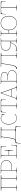

<svg xmlns="http://www.w3.org/2000/svg" viewBox="2783 -3350 698 6304"><g transform="rotate(-90 3132.0 -198.0)"><path d="M132.5 -507.5H427.5V-35C427.5 -20.5 421 -7.5 352.5 -7.5H345V0H545V-7.5H515C446.5 -7.5 440 -20.5 440 -35V-482.5C440 -501 454 -507.5 492.5 -507.5H532V-520H28V-507.5H67.5C106 -507.5 120 -501 120 -482.5V-35C120 -20.5 113.5 -7.5 45 -7.5H15V0H215V-7.5H207.5C139 -7.5 132.5 -20.5 132.5 -35Z M582.5 -520V-512.5H602.5C668.5 -512.5 677.5 -503 677.5 -487.5V-35C677.5 -20.5 671 -7.5 602.5 -7.5H582.5V0H782.5V-7.5H765C696.5 -7.5 690 -20.5 690 -35V-160H822.5C942.5 -160 1022.5 -232 1022.5 -340C1022.5 -448 942.5 -520 822.5 -520ZM690 -170V-510H821C934.5 -510 1010 -442 1010 -340C1010 -238 934.5 -170 821 -170Z M1517.5 -175.5 1511 -68.5C1508.5 -26 1493 -10 1447.5 -10H1182.5V-250H1320C1340 -250 1340 -169 1340 -125V-115H1350V-395H1340V-385C1340 -344 1340 -260 1320 -260H1182.5L1183 -510H1406C1450 -510 1466.5 -495.5 1469.5 -451.5L1476 -344.5L1486 -345.5L1475 -515.5C1475 -517 1473.5 -520 1470 -520H1075V-512.5H1095C1161 -512.5 1170 -503 1170 -487.5V-35.5C1170 -21 1163.5 -7.5 1095 -7.5H1075V0H1511.5C1513 0 1516.5 -1 1516.5 -4.5L1527.5 -174.5Z M2010.5 -62.5C2010.5 -48 2004 -35 1935.5 -35H1928H1685C1726.5 -58 1742.5 -100.5 1755 -190L1800 -507.5H2010.5ZM1660 -25H2060.5C2111 -25 2125.5 -10 2129 37.5L2135 130.5L2145.5 129.5L2135 -30.5C2135 -34 2131.5 -35 2130 -35H2128H2098C2029.5 -35 2023 -48 2023 -62.5V-482.5C2023 -501 2037 -507.5 2075.5 -507.5H2115V-520H1742.5V-507.5H1787.5L1742.5 -190C1724 -61 1691 -35 1609 -35H1590.5C1589 -35 1585.5 -34 1585.5 -30.5L1575 129.5L1585.5 130.5L1591.5 37.5C1595 -10 1609.5 -25 1660 -25Z M2530.5 -526.5 2532 -483.5C2532 -478 2533 -462.5 2528.5 -460.5C2525.5 -459.5 2523 -460.5 2518 -466.5C2486.5 -506.5 2434 -521.5 2406.5 -521.5C2281.5 -521.5 2197.5 -417 2197.5 -260.5C2197.5 -108.5 2275.5 1.5 2406.5 1.5C2469 1.5 2516.5 -26.5 2547.5 -57L2541.5 -65.5C2511 -36 2467 -8.5 2406.5 -8.5C2280.5 -8.5 2210 -110.5 2210 -260.5C2210 -413 2285.5 -511.5 2406.5 -511.5C2444 -511.5 2530.5 -480 2534 -393C2534 -391.5 2536.5 -390 2538 -390C2539.5 -390 2541.5 -392 2541.5 -393.5L2536.5 -527Z M2815 -35V-510H2940C2990.5 -510 3005 -495 3008.5 -447.5L3014.5 -354.5L3022.5 -355.5L3012 -515.5C3012 -519 3008.5 -520 3007 -520H2608C2606.5 -520 2603 -519 2603 -515.5L2592.5 -355.5L2600.5 -354.5L2606.5 -447.5C2610 -495 2624.5 -510 2675 -510H2802.5V-35C2802.5 -20.5 2796 -7.5 2727.5 -7.5H2707.5V0H2907.5V-7.5H2890C2821.5 -7.5 2815 -20.5 2815 -35Z M3112.5 -170 3227 -493.5H3238.5C3238.5 -491 3240.5 -485 3249 -460L3351 -170ZM2989 0H3158.5V-7.5H3138C3086.5 -7.5 3064.5 -11 3064.5 -29C3064.5 -32.5 3065.5 -36.5 3067 -41.5L3109 -160H3354.5L3394.5 -47C3397.5 -37.5 3400 -30.5 3400 -25C3400 -11.5 3387.5 -7.5 3347 -7.5H3297V0H3489V-7.5H3472C3432.5 -7.5 3417.5 -17.5 3406.5 -49L3260.5 -463C3250 -492.5 3248 -505 3248 -515C3248 -517 3246.5 -520 3243 -520H3229.5C3228 -520 3226 -519 3225 -516.5L3058 -44.5C3048.5 -17.5 3034 -7.5 2991 -7.5H2989Z M3919 -405C3919 -474 3848 -520 3741 -520H3519V-512.5H3539C3605 -512.5 3614 -500 3614 -484.5V-35C3614 -20.5 3607.5 -7.5 3539 -7.5H3519V0H3794C3902 0 3974 -59.5 3974 -150C3974 -204 3951 -277.5 3818.5 -292H3817V-293H3818.5C3887 -302.5 3918.5 -349 3919 -405ZM3961.5 -150C3961.5 -65.5 3894.5 -10 3794 -10H3626.5L3627 -510H3741C3840.5 -510 3906.5 -468 3906.5 -405C3906.5 -352 3878.5 -311 3814 -301.5L3778.5 -297.5H3650V-287.5H3782.5L3818 -283.5C3947 -269 3961.5 -201.5 3961.5 -150Z M4553.5 -520H4087.5V-510H4106.5C4163.5 -510 4179.5 -507.5 4194 -507.5H4196.5L4142.5 -190C4121 -65.5 4101 -25 4028 -6.5C4025.5 -6 4022.5 -4 4021.5 -2.5C4018.5 1.5 4019.5 8.5 4024 12C4026.5 14 4029.5 14.5 4033 13.5C4116 -8.5 4133.5 -66.5 4155 -190L4209 -507.5H4449V-35C4449 -20.5 4442.5 -7.5 4374 -7.5H4366.5V0H4566.5V-7.5H4536.5C4468 -7.5 4461.5 -20.5 4461.5 -35V-482.5C4461.5 -501 4475.5 -507.5 4514 -507.5H4553.5Z M4931.5 -210H4825.5C4702.5 -210 4636.5 -262.5 4636.5 -360C4636.5 -457.5 4702.5 -510 4825.5 -510H4931ZM5039 -520H4824C4694 -520 4624 -464 4624 -360C4624 -256 4694 -200 4824 -200H4881C4829 -71 4778.5 -7 4658.5 -7C4639.5 -7 4633.5 -15.5 4619 -27C4617 -28.5 4614 -29.5 4612 -29.5C4609 -29.5 4606 -28 4604 -25C4602.5 -23 4601.5 -20.5 4601.5 -18.5C4601.5 -15.5 4603 -12.5 4606 -10.5C4623 2.5 4636 7.5 4661 7.5C4781.5 7.5 4840 -70 4892 -200H4931.5V-35C4931.5 -20.5 4930 -7.5 4861.5 -7.5H4856.5V0H5039V-7.5H5019C4950.5 -7.5 4944 -20.5 4944 -35V-487.5C4944 -503 4953 -512.5 5019 -512.5H5039Z M5526.5 -512.5C5660 -512.5 5749 -411.5 5749 -260C5749 -108.5 5660 -7.5 5526.5 -7.5C5393 -7.5 5304 -108.5 5304 -260C5304 -411.5 5393 -512.5 5526.5 -512.5ZM5086.5 -520V-512.5H5106.5C5172.5 -512.5 5181.5 -502 5181.5 -486.5V-35C5181.5 -20.5 5175 -7.5 5106.5 -7.5H5086.5V0H5286.5V-7.5H5269C5200.5 -7.5 5194 -20.5 5194 -35V-255H5291.5C5293.5 -100.5 5387 2.5 5526.5 2.5C5667.5 2.5 5761.5 -102.5 5761.5 -260C5761.5 -417.5 5667.5 -522.5 5526.5 -522.5C5387 -522.5 5293.5 -419.5 5291.5 -265H5194V-486.5C5194 -502 5203 -512.5 5269 -512.5H5286.5V-520Z M6036.5 -35V-510H6161.5C6212 -510 6226.5 -495 6230 -447.5L6236 -354.5L6244 -355.5L6233.5 -515.5C6233.5 -519 6230 -520 6228.5 -520H5829.5C5828 -520 5824.5 -519 5824.5 -515.5L5814 -355.5L5822 -354.5L5828 -447.5C5831.5 -495 5846 -510 5896.5 -510H6024V-35C6024 -20.5 6017.5 -7.5 5949 -7.5H5929V0H6129V-7.5H6111.5C6043 -7.5 6036.5 -20.5 6036.5 -35Z"/></g></svg>

Font: ZnikomitSC
Style: Regular
Weight: 100
Designer: gluk
Foundry: gluk
Version: Version 0.55